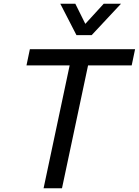

<svg xmlns="http://www.w3.org/2000/svg" viewBox="-20 -1002 739 1022"><path d="M681 -654H121L139 -740H699ZM310 0H212L369 -740H467ZM468 -815H387L301 -982H381L454 -835L404 -842L532 -982H624Z"/></svg>

Font: Be Vietnam Pro Variable Thin
Style: Italic
Weight: 100
Italic angle: -12°
Designer: Lam Bao, Tony Le, Vietanh Nguyen
Foundry: Yellow Type Foundry
Version: Version 1.002